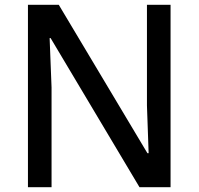

<svg xmlns="http://www.w3.org/2000/svg" viewBox="-20 -777 824 797"><path d="M96 0V-757H224L592 -141H597L590 -339V-757H688V0H559L190 -619H186L194 -414V0Z"/></svg>

Font: Menbere
Style: Regular
Weight: 400
Designer: Aleme Tadesse
Foundry: Sorkin Type Co
Version: Version 1.000